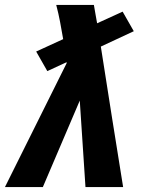

<svg xmlns="http://www.w3.org/2000/svg" viewBox="-24 -755 644 775"><path d="M-4 0 245 -500V-504L167 -468L122 -547L231 -597Q225 -632 218.5 -666.5Q212 -701 203 -735H355Q358 -716 361.5 -697.5Q365 -679 368 -661L471 -708L516 -629L383 -567Q405 -426 427.5 -284Q450 -142 473 0H321L298 -349L149 0Z"/></svg>

Font: Iosevka Heavy Extended Oblique
Style: Regular
Weight: 900
Width: 7
Italic angle: -9°
Monospace: yes
Designer: Belleve Invis
Foundry: Belleve Invis
Version: Version 32.5.0; ttfautohint (v1.8.4)